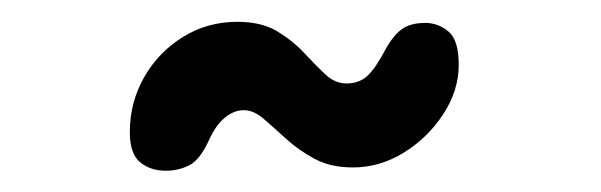

<svg xmlns="http://www.w3.org/2000/svg" viewBox="-20 -620 551 176"><path d="M132 -463.5Q118 -463.5 108.5 -471.2Q99 -479 99 -499Q99 -526 112 -549Q125 -572 147.5 -586Q170 -600 197.5 -600Q219.5 -600 233.8 -591.5Q248 -583 258.5 -571.8Q269 -560.5 278 -552Q287 -543.5 297.5 -543.5Q309 -543.5 316.5 -550.2Q324 -557 333 -574Q340 -587 348 -593Q356 -599 370 -599Q381.5 -599 391 -591.2Q400.5 -583.5 400.5 -560.5Q400.5 -537 386.2 -515.2Q372 -493.5 350 -480Q328 -466.5 303.5 -466.5Q283 -466.5 268.2 -474.5Q253.5 -482.5 242.2 -492.8Q231 -503 221.8 -511Q212.5 -519 203.5 -519Q194.5 -519 186.2 -512.2Q178 -505.5 172 -492.5Q163.5 -473.5 153.5 -468.5Q143.5 -463.5 132 -463.5Z"/></svg>

Font: Gluten Thin Black
Style: Regular
Weight: 900
Version: Version 1.300